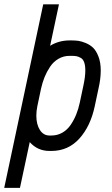

<svg xmlns="http://www.w3.org/2000/svg" viewBox="-63 -704 533 911"><path d="M341.8 -369.6Q341.8 -393.6 336.4 -408.4Q331.1 -423.3 320.1 -429.4Q309.1 -435.5 300 -437.3Q291 -439 275.9 -439H267.1Q238.3 -439 214.4 -425Q190.4 -411.1 174.6 -387.2Q158.7 -363.3 148.4 -337.9Q138.2 -312.5 131.8 -283.7L114.3 -200.7Q109.4 -177.7 109.4 -155.3Q109.4 -113.8 126.2 -87.4Q143.1 -61 171.9 -61H180.7Q209.5 -61 233.2 -74.7Q256.8 -88.4 272.7 -112.1Q288.6 -135.7 298.8 -161.4Q309.1 -187 315.4 -216.3L333 -299.3Q341.8 -340.3 341.8 -369.6ZM-43 187.5 142.1 -683.6H216.8L174.8 -486.8Q216.3 -512.2 267.1 -512.2H275.9Q293 -512.2 308.1 -510.3Q323.2 -508.3 344 -499.8Q364.7 -491.2 379.4 -476.8Q394 -462.4 404.5 -434.8Q415 -407.2 415 -369.6Q415 -329.6 404.3 -283.7L386.7 -200.7Q366.7 -105.5 313.7 -46.6Q260.7 12.2 180.7 12.2H171.9Q115.2 12.2 78.1 -29.8L31.7 187.5Z"/></svg>

Font: Anka/Coder Narrow
Style: Italic
Weight: 400
Width: 3
Italic angle: -12°
Monospace: yes
Version: Version 001.100